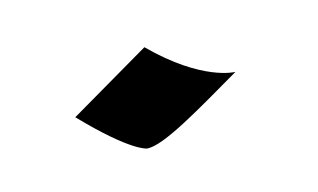

<svg xmlns="http://www.w3.org/2000/svg" viewBox="-30 -135 301 182"><g transform="rotate(-10 121.0 -44.5)"><path d="M196 -54C196 -54 164 -51 115 -92L39 -38C86 3 101 3 101 3C117 3 155 -25 196 -54Z"/></g></svg>

Font: Quintessential
Style: Regular
Weight: 400
Designer: Astigmatic (AOETI)
Foundry: Astigmatic (AOETI)
Version: Version 1.000